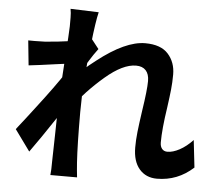

<svg xmlns="http://www.w3.org/2000/svg" viewBox="-57 -875 1115 989"><g transform="rotate(5 500.0 -380.0)"><path d="M787 22Q730 22 696 -17.5Q662 -57 662 -129Q662 -167 666.5 -208.5Q671 -250 681 -319Q698 -429 698 -475Q698 -511 680.5 -530Q663 -549 630 -549Q562 -549 472.5 -472.5Q383 -396 308 -299L307 -453Q349 -500 422 -556Q565 -668 667 -668Q748 -668 786 -625.5Q824 -583 824 -520Q824 -480 820 -441.5Q816 -403 808 -346Q791 -235 791 -166Q791 -145 801 -133Q811 -121 829 -121Q857 -121 891.5 -139.5Q926 -158 959 -193L975 -52Q894 22 787 22ZM216 -520Q125 -507 78 -502L65 -630Q89 -629 152 -631Q218 -636 287.5 -646Q357 -656 389 -668L429 -617Q405 -585 387 -555.5Q369 -526 364 -518L305 -330L245 -242Q172 -132 120 -60L41 -169L54 -186Q68 -204 88.5 -230Q109 -256 136 -292Q223 -405 275 -484L277 -510L284 -529ZM272 -766Q272 -791 268 -811L414 -806Q402 -758 389 -640Q364 -440 364 -286Q364 -117 370 -26Q373 17 377 51H239Q242 27 242 -23L244 -114L245 -159L248 -312Q253 -422 261 -535Q272 -702 272 -721Z"/></g></svg>

Font: Merged Yaku Han JP
Style: Bold
Weight: 700
Designer: Ryoko NISHIZUKA 西塚涼子 (kana, bopomofo & ideographs); Paul D. Hunt (Latin, Greek & Cyrillic); Sandoll Communications 산돌커뮤니
Foundry: Adobe
Version: Version 2.004